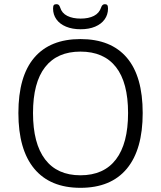

<svg xmlns="http://www.w3.org/2000/svg" viewBox="-20 -893 771 919"><path d="M365 6Q220 6 144 -85.5Q68 -177 68 -352Q68 -528 144 -617Q220 -706 365 -706Q511 -706 587 -617Q663 -528 663 -352Q663 -177 587 -85.5Q511 6 365 6ZM365 -54Q477 -54 535 -130Q593 -206 593 -352Q593 -498 535 -572Q477 -646 365 -646Q254 -646 196 -572Q138 -498 138 -352Q138 -206 196 -130Q254 -54 365 -54ZM366 -753Q326 -753 296 -765.5Q266 -778 250 -800.5Q234 -823 234 -852Q234 -864 237.5 -868.5Q241 -873 250 -873Q257 -873 261 -869.5Q265 -866 268 -857Q276 -830 302 -817Q328 -804 366 -804Q404 -804 429.5 -817Q455 -830 464 -857Q469 -873 482 -873Q490 -873 493.5 -868.5Q497 -864 497 -852Q497 -823 481 -800.5Q465 -778 435.5 -765.5Q406 -753 366 -753Z"/></svg>

Font: Asap Light
Style: Regular
Weight: 300
Designer: Pablo Cosgaya
Foundry: Omnibus-Type
Version: Version 3.001